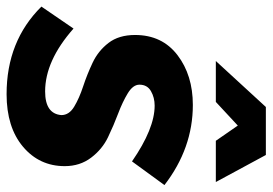

<svg xmlns="http://www.w3.org/2000/svg" viewBox="-156 -660 807 568"><g transform="rotate(90 247.0 -376.5)"><path d="M502 -612H380L335 -677L265 -612H144L280 -760H422ZM242 7Q85 7 -17 -96L48 -191Q143 -107 234 -107Q300 -107 304 -155Q304 -178 279 -193Q254 -208 219 -219.5Q184 -231 149 -247.5Q114 -264 90.5 -294.5Q67 -325 67 -373Q67 -453 126.5 -498.5Q186 -544 274 -544Q402 -544 511 -460L441 -364Q344 -431 276 -431Q252 -431 233 -420Q214 -409 214 -386Q214 -367 239.5 -351.5Q265 -336 299.5 -323Q334 -310 369.5 -293Q405 -276 430 -243Q455 -210 455 -165Q455 -90 397.5 -41.5Q340 7 242 7Z"/></g></svg>

Font: Argentum Sans SemiBold
Style: Italic
Weight: 600
Italic angle: -11°
Designer: Julieta Ulanovsky (font), Cristiano Sobral (main changes and remaster)
Foundry: Julieta Ulanovsky (font), Cristiano Sobral (main changes and remaster)
Version: Version 2.007;June 15, 2022;FontCreator 14.0.0.2814 64-bit; 